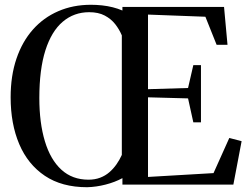

<svg xmlns="http://www.w3.org/2000/svg" viewBox="-20 -772 1046 803"><path d="M492 -27Q460.5 -10 421.5 0Q382.5 10 344.5 11Q238.5 11 167.5 -36.8Q96.5 -84.5 60.5 -169.2Q24.5 -254 24.5 -365Q24.5 -455 48.8 -526.5Q73 -598 117.5 -648.2Q162 -698.5 223.8 -725.2Q285.5 -752 360 -752Q383.5 -752 406.8 -749.5Q430 -747 451.8 -741.5Q473.5 -736 492 -728V-743H917L931.5 -584.5H886L839 -702L599 -711V-399L766.5 -404L788.5 -499.5H820.5V-260.5H788.5L766.5 -360.5L599 -365V-32L873 -48L939 -195L990.5 -181.5L956 0H492ZM350 -20.5Q377 -20.5 398.8 -28.8Q420.5 -37 437.2 -51.5Q454 -66 467 -84.5Q480 -103 489.5 -124V-624Q479 -649 461.8 -671Q444.5 -693 418 -707Q391.5 -721 353 -721Q289.5 -721 242.5 -681.2Q195.5 -641.5 170 -561.8Q144.5 -482 144.5 -362Q144.5 -258 167.8 -181Q191 -104 236.8 -62.2Q282.5 -20.5 350 -20.5Z"/></svg>

Font: Merriweather 120pt
Style: Regular
Weight: 400
Version: Version 2.100